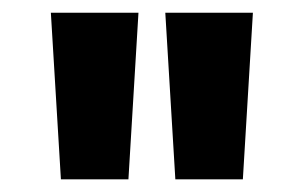

<svg xmlns="http://www.w3.org/2000/svg" viewBox="-20 -736 478 302"><path d="M60 -716H197.8L182 -453.9H75.8ZM240 -716H377.8L362 -453.9H255.8Z"/></svg>

Font: Oak Sans Light
Style: Regular
Weight: 400
Designer: Erik Kennedy, Walven
Foundry: Erik Kennedy, Walven
Version: Version 1.100;Glyphs 3.1.2 (3151)